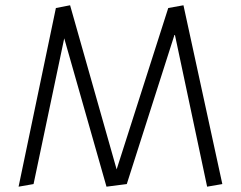

<svg xmlns="http://www.w3.org/2000/svg" viewBox="-20 -701 905 721"><path d="M221.2 -557.1 379.9 0 456.1 -9.8 636.2 -573.2 757.8 0 814.9 -9.8 668.9 -681.2 611.8 -670.9 418 -64.9 243.2 -681.2 189.9 -670.9 49.8 0 106 -9.8Z"/></svg>

Font: Comic Neue Angular
Style: Regular
Weight: 400
Designer: Craig Rozynski
Foundry: Craig Rozynski
Version: Version 2.003